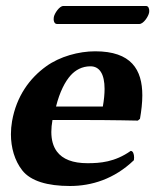

<svg xmlns="http://www.w3.org/2000/svg" viewBox="-20 -610 548 640"><path d="M444.3 -530C458.3 -530 474.7 -555 477 -568C477.3 -569.6 477.5 -571.5 477.5 -573.4C477.5 -581.1 474.9 -590 466.9 -590H190.9C177.9 -590 161.5 -565 159.4 -553C157.8 -544 159.3 -530 170.3 -530ZM166.8 -255C179 -304 197.3 -338.8 215.7 -359C231.4 -376.3 253.2 -389 281.5 -389C312 -389 328.6 -363 328.6 -313.4C328.6 -296.6 326.7 -277.1 322.8 -255ZM415.7 -107C362.6 -69.5 313.5 -66 271.5 -66C222.9 -66 188.8 -79.1 169.6 -105C157.3 -121.6 151.1 -143.4 151.1 -170.4C151.1 -182.6 152.4 -195.8 154.9 -210H254.4C354.4 -210 439.5 -208 439.5 -208L446.6 -214C451.4 -241.5 454.4 -267.8 454.4 -292.1C454.4 -378.2 417.4 -439 297.3 -439C242.3 -439 179.4 -421.7 134 -389C78.4 -349 34.8 -288.9 20.2 -206C17.7 -191.6 16.4 -177.1 16.4 -162.7C16.4 -117.9 28.7 -74.5 54.3 -42C82.2 -6.5 138.1 10 213.1 10C285.1 10 360.7 -13 426.3 -76C426.8 -78.8 427 -81.8 427 -84.8C427 -95.9 423.6 -107 415.7 -107Z"/></svg>

Font: Linux Biolinum O 
Style: Bold Italic
Weight: 700
Designer: Philipp H. Poll
Foundry: Philipp H. Poll
Version: Version 1.3.2